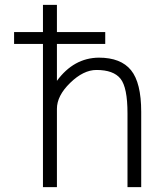

<svg xmlns="http://www.w3.org/2000/svg" viewBox="-20 -771 672 792"><path d="M38.1 -589.8V-638.7H157.2V-751H214.8V-638.7H414.1V-589.8H214.8V-437.5Q284.2 -532.2 387.7 -533.2Q478.5 -533.2 520.5 -481.4Q562.5 -429.7 562.5 -309.6V1H505.9V-303.7Q505.9 -410.2 477.1 -446.3Q448.2 -482.4 377.9 -482.4Q324.2 -482.4 269.5 -429.2Q214.8 -376 214.8 -322.3V1H157.2V-589.8Z"/></svg>

Font: Gen Shin Gothic Light
Style: Regular
Weight: 200
Designer: [Source Han Sans]
Ryoko NISHIZUKA  (kana & ideographs); Paul D. Hunt (Latin, Greek & Cyrillic); Wenlong ZHANG  (bopomofo
Version: Version 1.002.20150607